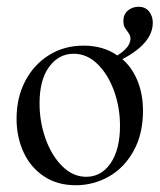

<svg xmlns="http://www.w3.org/2000/svg" viewBox="-20 -534 472 568"><path d="M403 -206Q403 -138 375.5 -88Q348 -38 302.5 -12Q257 14 204 14Q150 14 110.5 -12Q71 -38 50 -83Q29 -128 29 -183Q29 -245 54.5 -294Q80 -343 125 -371Q170 -399 227 -399Q286 -399 327 -370Q366 -394 366 -420Q366 -430 357 -441Q351 -449 348 -455Q345 -461 345 -472Q345 -492 358.5 -503Q372 -514 390 -514Q410 -514 421 -500Q432 -486 432 -467Q432 -406 342 -359Q371 -334 387 -294.5Q403 -255 403 -206ZM198 -375Q154 -375 125.5 -336.5Q97 -298 97 -228Q97 -173 115 -123Q133 -73 164.5 -42Q196 -11 235 -11Q280 -11 307.5 -51.5Q335 -92 335 -162Q335 -217 317 -266Q299 -315 268 -345Q237 -375 198 -375Z"/></svg>

Font: Cormorant Upright Medium
Style: Regular
Weight: 500
Designer: Christian Thalmann (Catharsis Fonts)
Foundry: Catharsis Fonts
Version: Version 3.302